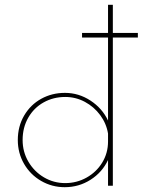

<svg xmlns="http://www.w3.org/2000/svg" viewBox="-20 -772 593 798"><path d="M553 -616H449V0H429V-107Q405 -56 356.5 -25Q308 6 249 6Q196 6 151 -20Q106 -46 80 -91Q54 -136 54 -190Q54 -247 80.5 -292Q107 -337 151.5 -361.5Q196 -386 250 -386Q307 -386 356 -354Q405 -322 429 -271V-616H321V-635H429V-752H449V-635H553ZM429 -184V-217Q422 -259 396.5 -293.5Q371 -328 333 -348.5Q295 -369 251 -369Q202 -369 161.5 -346.5Q121 -324 97.5 -283Q74 -242 74 -190Q74 -141 98 -100Q122 -59 162.5 -35Q203 -11 251 -11Q299 -11 340 -34Q381 -57 405 -96.5Q429 -136 429 -184Z"/></svg>

Font: Josefin Sans Thin
Style: Regular
Weight: 250
Designer: Santiago Orozco
Foundry: Typemade
Version: Version 2.000